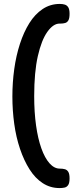

<svg xmlns="http://www.w3.org/2000/svg" viewBox="-20 -790 411 977"><path d="M283 167Q236 167 197.5 142Q159 117 130.5 72Q102 27 82 -32Q62 -91 52.5 -159.5Q43 -228 43 -299Q43 -370 52.5 -438.5Q62 -507 81.5 -567Q101 -627 129.5 -672.5Q158 -718 197 -744Q236 -770 284 -770Q299 -770 310 -766.5Q321 -763 327.5 -752.5Q334 -742 334 -720Q334 -697 328 -686.5Q322 -676 311.5 -673Q301 -670 288 -670H283Q251 -670 221 -628Q191 -586 172.5 -504.5Q154 -423 154 -301Q154 -219 163.5 -151.5Q173 -84 190.5 -35Q208 14 232 41Q256 68 284 68Q299 68 310 71Q321 74 327.5 84.5Q334 95 334 118Q334 141 327 151.5Q320 162 308.5 164.5Q297 167 283 167Z"/></svg>

Font: Fredoka Light Medium
Style: Regular
Weight: 500
Version: Version 2.001